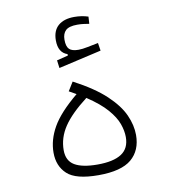

<svg xmlns="http://www.w3.org/2000/svg" viewBox="-79 -757 743 827"><g transform="rotate(-10 293.0 -343.5)"><path d="M285.6 1.5Q187 1.5 149.2 -33.7Q111.3 -68.8 111.3 -127.4Q111.3 -183.6 142.6 -238.5Q173.8 -293.5 252.9 -358.9Q238.3 -367.7 221.7 -376.5L245.6 -415Q334.5 -368.2 384.3 -321.3Q434.1 -274.4 454.3 -229.2Q474.6 -184.1 474.6 -141.1Q474.6 -73.7 430.2 -36.1Q385.7 1.5 285.6 1.5ZM291.5 -335.4Q219.7 -280.3 188 -232.4Q156.2 -184.6 156.2 -130.4Q156.2 -84 189.7 -64.2Q223.1 -44.4 289.6 -44.4Q359.4 -44.4 394.5 -67.4Q429.7 -90.3 429.7 -140.1Q429.7 -167.5 418.7 -198.2Q407.7 -229 377.9 -263.4Q348.1 -297.9 291.5 -335.4ZM199.7 -482.4 195.3 -516.6 244.6 -528.8V-535.2Q205.1 -548.3 205.1 -602.1Q205.1 -644.5 230.2 -666.3Q255.4 -688 300.3 -688Q333 -688 361.3 -678.7L359.4 -647.5Q346.7 -649.4 335 -651.1Q323.2 -652.8 307.6 -652.8Q271.5 -652.8 256.8 -638.9Q242.2 -625 242.2 -598.6Q242.2 -568.8 254.2 -557.1Q266.1 -545.4 294.4 -545.4Q311.5 -545.4 335 -550.3Q358.4 -555.2 381.8 -559.6L387.2 -525.4Z"/></g></svg>

Font: Cascadia Code ExtraLight
Style: Regular
Weight: 200
Monospace: yes
Designer: Aaron Bell
Foundry: Saja Typeworks
Version: Version 2407.024; ttfautohint (v1.8.4)